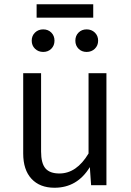

<svg xmlns="http://www.w3.org/2000/svg" viewBox="-20 -870 615 902"><path d="M418 -787H152V-850H418ZM144.5 -717Q160 -732 183 -732Q206 -732 221 -717Q236 -702 236 -679Q236 -656 221 -641Q206 -626 183 -626Q160 -626 144.5 -641Q129 -656 129 -679Q129 -702 144.5 -717ZM349 -717Q364 -732 387 -732Q410 -732 425.5 -717Q441 -702 441 -679Q441 -656 425.5 -641Q410 -626 387 -626Q364 -626 349 -641Q334 -656 334 -679Q334 -702 349 -717ZM480 -526V0H408L402 -85Q343 12 236 12Q167 12 128 -30Q89 -72 89 -149V-526H173V-158Q173 -103 193.5 -79Q214 -55 259 -55Q340 -55 396 -149V-526Z"/></svg>

Font: FiraGO Book
Style: Regular
Weight: 350
Designer: bBox Type
Foundry: bBox Type GmbH
Version: Version 1.001;PS 001.001;hotconv 1.0.88;makeotf.lib2.5.64775